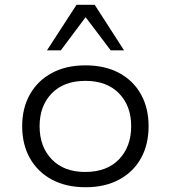

<svg xmlns="http://www.w3.org/2000/svg" viewBox="-20 -777 716 805"><path d="M339 8Q257 8 197.5 -24Q138 -56 105.5 -113.5Q73 -171 73 -248Q73 -324 105.5 -381.5Q138 -439 197.5 -471Q257 -503 338 -503Q420 -503 479.5 -471Q539 -439 571 -381.5Q603 -324 603 -248Q603 -171 571 -113.5Q539 -56 479.5 -24Q420 8 339 8ZM337 -56Q428 -56 479 -109Q530 -162 530 -248Q530 -333 479 -385.5Q428 -438 338 -438Q248 -438 197 -385.5Q146 -333 146 -248Q146 -162 197 -109Q248 -56 337 -56ZM177 -566 301 -757H377L500 -566H444L339 -705L235 -566Z"/></svg>

Font: Nunito Sans 7pt SemiExpanded Light
Style: Regular
Weight: 300
Width: 6
Designer: Vernon Adams
Foundry: Vernon Adams
Version: Version 3.101;gftools[0.9.27]